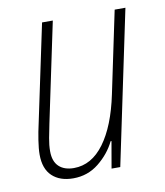

<svg xmlns="http://www.w3.org/2000/svg" viewBox="-67 -585 559 651"><g transform="rotate(-10 213.0 -259.5)"><path d="M134 10Q88 10 61.5 -15Q35 -40 35 -89Q35 -109 39.5 -138Q44 -167 50 -193L121 -529H158L86 -187Q81 -163 76.5 -139Q72 -115 72 -94Q72 -59 90.5 -41.5Q109 -24 142 -24Q203 -24 246.5 -83Q290 -142 312 -248L371 -529H408L297 0H267L283 -92H280Q260 -51 222 -20.5Q184 10 134 10Z"/></g></svg>

Font: Noto Sans Condensed ExtraLight
Style: Italic
Weight: 200
Width: 3
Italic angle: -12°
Designer: Monotype Design Team
Foundry: Monotype Imaging Inc.
Version: Version 2.013; ttfautohint (v1.8.4.7-5d5b)